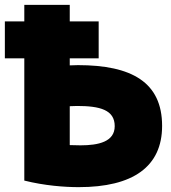

<svg xmlns="http://www.w3.org/2000/svg" viewBox="-33 -738 705 790"><path d="M288 -470C508 -470 634 -400 634 -220C634 -52 514 32 291 32C233 32 151 26 67 5V-498H-13V-650H67V-718H254V-650H373V-498H254V-469C258 -469 283 -470 288 -470ZM284 -302C277 -302 258 -301 254 -301V-141C258 -141 290 -140 298 -140C373 -140 439 -155 439 -219C439 -286 378 -302 284 -302Z"/></svg>

Font: Repo Black
Style: Regular
Weight: 900
Designer: Stefan Peev
Foundry: Context Ltd
Version: Version 1.502